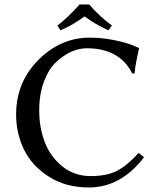

<svg xmlns="http://www.w3.org/2000/svg" viewBox="-20 -826 717 856"><path d="M377.9 -806.2Q418.9 -757.3 479 -711.9L462.9 -690.9Q400.9 -719.7 356.9 -752.9Q307.1 -715.8 250 -690.9L235.8 -711.9Q278.8 -744.1 335 -806.2ZM379.9 -658.2Q434.1 -658.2 488.5 -647.2Q543 -636.2 570.3 -624.5L598.1 -612.8L600.1 -609.9Q583 -538.1 580.1 -499L569.8 -498Q513.7 -610.8 366.2 -610.8Q333 -610.8 298.1 -595.5Q263.2 -580.1 230 -549.1Q196.8 -518.1 175.8 -461.9Q154.8 -405.8 154.8 -334Q154.8 -257.8 179.4 -192.9Q204.1 -127.9 257.6 -84.5Q311 -41 384.8 -41Q453.6 -41 498.8 -63Q543.9 -85 598.1 -144L622.1 -125Q519 9.8 376 9.8Q272.9 9.8 197.5 -38.6Q122.1 -86.9 86.9 -159.4Q51.8 -231.9 51.8 -314.9Q51.8 -459 150.9 -558.6Q250 -658.2 379.9 -658.2Z"/></svg>

Font: Biolilbert
Style: Regular
Weight: 400
Designer: Philipp H. Poll
Foundry: Philipp H. Poll
Version: Version 1.1.0